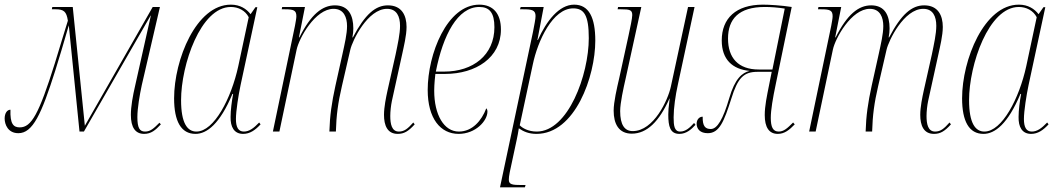

<svg xmlns="http://www.w3.org/2000/svg" viewBox="-45 -566 4553 826"><path d="M575 10C605 10 624 -6 647 -31L641 -38C616 -13 602 0 579 0C556 0 546 -15 546 -62C546 -101 556 -158 565 -200L643 -536H612L320 -25L268 -536H180L178 -526H194C229 -526 241 -517 247 -477C231 -428 225 -403 191 -294C122 -74 90 -18 40 -18C12 -18 -2 -34 0 -94C-15 -94 -25 -78 -25 -56C-25 -31 -11 7 34 7C96 7 133 -74 193 -263C211 -322 228 -376 251 -457L297 0H316L603 -499H604L537 -200C526 -153 518 -107 518 -72C518 -18 537 10 575 10Z M796 10C845 10 901 -33 955 -162H958C952 -131 947 -91 947 -63C946 -20 962 10 1001 10C1030 10 1053 -6 1076 -31L1070 -39C1046 -14 1027 0 1004 0C980 0 970 -19 970 -54C970 -88 981 -158 990 -200L1062 -535H1054L1033 -505C1015 -528 988 -546 948 -546C799 -546 704 -309 704 -143C704 -44 734 10 796 10ZM800 0C761 0 734 -36 734 -135C734 -287 818 -536 948 -536C980 -536 1010 -521 1025 -492L980 -281C950 -143 876 0 800 0Z M1666 10C1693 10 1712 -1 1739 -31L1733 -39C1709 -12 1694 0 1671 0C1640 0 1634 -33 1634 -67C1634 -87 1637 -113 1641 -132L1685 -332C1692 -365 1704 -413 1704 -450C1704 -499 1684 -543 1624 -543C1571 -543 1526 -506 1473 -405H1471C1474 -419 1475 -432 1475 -444C1475 -499 1455 -543 1396 -543C1342 -543 1293 -505 1243 -405H1241L1267 -536H1169L1167 -526H1181C1219 -526 1230 -521 1230 -496C1230 -487 1227 -472 1224 -455L1129 0H1157L1231 -352C1241 -401 1311 -528 1390 -528C1435 -528 1448 -490 1448 -454C1448 -420 1438 -378 1428 -332L1398 -197C1382 -124 1374 -68 1372 0H1400C1402 -70 1409 -123 1426 -196L1462 -352C1471 -392 1537 -528 1620 -528C1662 -528 1676 -495 1676 -455C1676 -420 1666 -376 1657 -332L1622 -176C1616 -148 1607 -106 1607 -72C1607 -27 1621 10 1666 10Z M1928 10C2001 10 2052 -46 2052 -86C2052 -94 2049 -98 2047 -100C2027 -47 1987 0 1929 0C1865 0 1823 -72 1823 -176C1823 -204 1827 -240 1828 -248H1870C2002 -248 2110 -318 2110 -439C2110 -507 2077 -546 2017 -546C1878 -546 1795 -333 1795 -179C1795 -56 1850 10 1928 10ZM1866 -258H1830C1861 -416 1924 -536 2017 -536C2061 -536 2082 -511 2082 -449C2082 -329 1990 -258 1866 -258Z M2248 -429 2106 240H2213L2216 230H2200C2159 230 2144 228 2144 207C2144 200 2145 190 2148 175L2178 35C2182 19 2183 8 2187 -14C2207 0 2230 10 2263 10C2429 10 2516 -237 2516 -391C2516 -490 2489 -546 2425 -546C2360 -546 2306 -476 2269 -394H2267L2294 -536H2195L2192 -526H2205C2243 -526 2259 -523 2259 -497C2259 -484 2254 -461 2248 -429ZM2264 0C2227 0 2201 -16 2191 -27L2247 -288C2268 -390 2333 -530 2421 -530C2468 -530 2488 -500 2488 -402C2488 -244 2399 0 2264 0Z M2878 10C2908 10 2930 -10 2947 -29L2941 -37C2923 -17 2905 0 2881 0C2856 0 2853 -26 2853 -61C2853 -101 2861 -156 2871 -201L2943 -536H2915L2841 -193C2829 -137 2768 -2 2677 -2C2642 -2 2623 -29 2623 -88C2623 -123 2637 -186 2647 -230L2714 -536H2614L2612 -526H2627C2665 -526 2675 -523 2675 -501C2675 -487 2666 -446 2659 -413L2619 -230C2609 -187 2595 -127 2595 -90C2595 -33 2617 9 2673 9C2738 9 2791 -43 2835 -142H2836C2831 -104 2830 -87 2830 -73C2830 -22 2838 10 2878 10Z M3301 10C3330 10 3351 -7 3374 -31L3367 -39C3342 -14 3327 0 3305 0C3280 0 3271 -20 3271 -59C3271 -93 3280 -145 3292 -202L3361 -536C3316 -543 3264 -546 3237 -546C3121 -546 3060 -487 3060 -392C3060 -310 3106 -268 3180 -261C3148 -253 3117 -229 3092 -143C3066 -54 3041 -11 3013 -11C2990 -11 2977 -22 2978 -64C2962 -64 2952 -50 2952 -34C2952 -11 2967 7 3000 7C3050 7 3070 -44 3101 -141C3129 -232 3155 -257 3214 -257H3275L3264 -202C3254 -152 3245 -110 3245 -71C3245 -19 3263 10 3301 10ZM3219 -267C3131 -267 3087 -317 3087 -400C3087 -484 3133 -536 3245 -536C3270 -536 3301 -534 3331 -529L3278 -267Z M3973 10C4000 10 4019 -1 4046 -31L4040 -39C4016 -12 4001 0 3978 0C3947 0 3941 -33 3941 -67C3941 -87 3944 -113 3948 -132L3992 -332C3999 -365 4011 -413 4011 -450C4011 -499 3991 -543 3931 -543C3878 -543 3833 -506 3780 -405H3778C3781 -419 3782 -432 3782 -444C3782 -499 3762 -543 3703 -543C3649 -543 3600 -505 3550 -405H3548L3574 -536H3476L3474 -526H3488C3526 -526 3537 -521 3537 -496C3537 -487 3534 -472 3531 -455L3436 0H3464L3538 -352C3548 -401 3618 -528 3697 -528C3742 -528 3755 -490 3755 -454C3755 -420 3745 -378 3735 -332L3705 -197C3689 -124 3681 -68 3679 0H3707C3709 -70 3716 -123 3733 -196L3769 -352C3778 -392 3844 -528 3927 -528C3969 -528 3983 -495 3983 -455C3983 -420 3973 -376 3964 -332L3929 -176C3923 -148 3914 -106 3914 -72C3914 -27 3928 10 3973 10Z M4186 10C4235 10 4291 -33 4345 -162H4348C4342 -131 4337 -91 4337 -63C4336 -20 4352 10 4391 10C4420 10 4443 -6 4466 -31L4460 -39C4436 -14 4417 0 4394 0C4370 0 4360 -19 4360 -54C4360 -88 4371 -158 4380 -200L4452 -535H4444L4423 -505C4405 -528 4378 -546 4338 -546C4189 -546 4094 -309 4094 -143C4094 -44 4124 10 4186 10ZM4190 0C4151 0 4124 -36 4124 -135C4124 -287 4208 -536 4338 -536C4370 -536 4400 -521 4415 -492L4370 -281C4340 -143 4266 0 4190 0Z"/></svg>

Font: Noto Serif Display Condensed Thin
Style: Italic
Weight: 100
Width: 3
Italic angle: -12°
Designer: Monotype Design Team
Foundry: Monotype Imaging Inc.
Version: Version 2.009